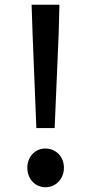

<svg xmlns="http://www.w3.org/2000/svg" viewBox="-20 -774 383 808"><path d="M133 -235H210L227 -634L230 -754H113L117 -634ZM171 14C215 14 249 -21 249 -68C249 -115 215 -149 171 -149C128 -149 95 -115 95 -68C95 -21 128 14 171 14Z"/></svg>

Font: Noto Sans CJK SC Medium
Style: Regular
Weight: 500
Designer: Ryoko NISHIZUKA 西塚涼子 (kana, bopomofo & ideographs); Paul D. Hunt (Latin, Greek & Cyrillic); Sandoll Communications 산돌커뮤니
Foundry: Adobe
Version: Version 2.004;hotconv 1.0.118;makeotfexe 2.5.65603